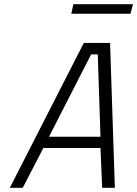

<svg xmlns="http://www.w3.org/2000/svg" viewBox="-20 -901 658 921"><path d="M322 -835 332 -881H618L606 -835ZM27 0 382 -695H508L531 0H470L462 -191H188L89 0ZM417 -640 215 -245H462L449 -640Z"/></svg>

Font: Titillium Web Light
Style: Italic
Weight: 300
Italic angle: -13°
Version: Version 1.002;PS 57.000;hotconv 1.0.70;makeotf.lib2.5.55311